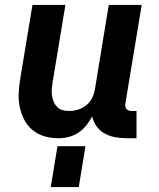

<svg xmlns="http://www.w3.org/2000/svg" viewBox="-20 -550 640 775"><path d="M215 8Q186 8 159 0Q132 -8 111 -25.5Q90 -43 77.5 -67.5Q65 -92 59.5 -119.5Q54 -147 55.5 -176Q57 -205 62 -234L111 -530H244L192 -216Q190 -203 189 -189.5Q188 -176 190 -163Q192 -150 197 -138.5Q202 -127 211 -118Q220 -109 232.5 -105.5Q245 -102 259 -102Q277 -102 295 -107.5Q313 -113 328 -125Q343 -137 351.5 -154Q360 -171 363 -189L419 -530H552L486 -132Q485 -126 486 -120Q487 -114 490.5 -110Q494 -106 499.5 -104Q505 -102 511 -102H531V8H493Q469 8 446 4Q423 0 403.5 -10.5Q384 -21 370.5 -39.5Q357 -58 352 -80Q342 -61 328 -43.5Q314 -26 295.5 -14Q277 -2 256 3Q235 8 215 8ZM185 205 212 40H325L298 205Z"/></svg>

Font: Iosevka Curly XBdEx
Style: Italic
Weight: 800
Width: 7
Italic angle: -9°
Monospace: yes
Designer: Belleve Invis
Foundry: Belleve Invis
Version: Version 11.1.0; ttfautohint (v1.8.3)